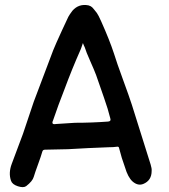

<svg xmlns="http://www.w3.org/2000/svg" viewBox="-20 -732 691 785"><path d="M596 -59Q601 -43 600 -33Q600 6 566 20Q544 29 522 10Q503 -7 491 -48Q477 -86 467 -126Q466 -134 457 -132Q444 -130 424 -130Q341 -127 258 -122Q219 -121 164 -120Q155 -120 153 -112Q148 -94 135.5 -60Q123 -26 118 -9Q113 9 87 29Q76 37 53 29.5Q30 22 25 7Q14 -25 28 -62Q51 -125 74 -185Q96 -251 118 -316Q189 -505 197.5 -526.5Q206 -548 234 -609Q255 -655 259.5 -663.5Q264 -672 276 -688Q302 -718 342 -710Q352 -707 357 -702Q362 -697 376 -679Q382 -671 394 -644Q428 -568 446 -513Q457 -477 482.5 -407.5Q508 -338 519 -304Q531 -264 596 -59ZM326 -540Q325 -540 319 -556Q310 -529 309 -528Q274 -449 244 -368Q218 -302 197 -240Q188 -221 209 -225Q248 -227 287 -230Q355 -230 422 -235Q435 -236 431 -248Q422 -285 405 -333Q388 -381 373 -425Q366 -444 349 -482Q332 -520 326 -540Z"/></svg>

Font: LXGW WenKai & Jojoba
Style: Regular
Weight: 400
Designer: LXGW / Fontworks Inc.
Foundry: LXGW / Fontworks Inc.
Version: Version 1.501;January 22, 2025;FontCreator 15.0.0.2927 64-bi